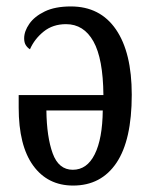

<svg xmlns="http://www.w3.org/2000/svg" viewBox="-20 -566 471 596"><path d="M207 10Q128 10 83 -52Q38 -114 38 -232V-271H301Q300 -384 270 -437.5Q240 -491 185 -491Q144 -491 115.5 -468Q87 -445 73 -413Q65 -418 60 -426Q55 -434 55 -447Q55 -469 71 -492Q87 -515 119 -530.5Q151 -546 200 -546Q291 -546 340 -474.5Q389 -403 389 -272Q389 -131 341.5 -60.5Q294 10 207 10ZM206 -39Q250 -39 274 -87Q298 -135 299 -223H124Q125 -141 143.5 -90Q162 -39 206 -39Z"/></svg>

Font: Noto Serif ExtraCondensed
Style: Regular
Weight: 400
Width: 2
Designer: Monotype Design Team
Foundry: Monotype Imaging Inc.
Version: Version 2.013